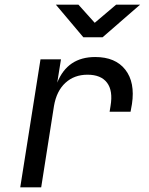

<svg xmlns="http://www.w3.org/2000/svg" viewBox="-20 -805 640 825"><path d="M67 0 154 -550H242L226 -450Q270 -560 389 -560Q476 -560 518.5 -505.5Q561 -451 547 -358L541 -325H451L455 -350Q466 -415 440 -449.5Q414 -484 356 -484Q299 -484 261 -449Q223 -414 212 -350L157 0ZM338 -645 220 -785H317L387 -707L479 -785H582L421 -645Z"/></svg>

Font: NKDuy Mono
Style: Italic
Weight: 400
Italic angle: -9°
Monospace: yes
Designer: NKDuy
Foundry: NKDuy
Version: Version 2.251; ttfautohint (v1.8.4.7-5d5b)